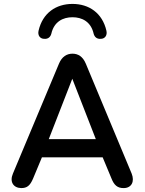

<svg xmlns="http://www.w3.org/2000/svg" viewBox="-20 -952 738 980"><path d="M88 8C117 8 133 -3 149 -41L194 -149H504L549 -41C562 -8 579 9 613 8C652 7 668 -26 652 -66L418 -627C403 -663 379 -678 350 -678C321 -678 296 -663 281 -627L46 -66C28 -24 48 7 88 8ZM349 -550 469 -242H229ZM203 -754C227 -751 238 -765 242 -780C256 -842 302 -864 350 -864C398 -864 444 -842 458 -780C462 -765 473 -751 497 -754C515 -755 529 -771 523 -796C502 -886 434 -932 350 -932C266 -932 198 -886 177 -796C171 -771 185 -755 203 -754Z"/></svg>

Font: SN Pro Medium
Style: Regular
Weight: 500
Designer: Tobias Whetton
Foundry: Supernotes
Version: Version 1.003;Glyphs 3.3 (3324)